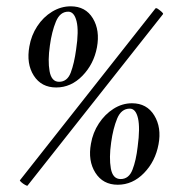

<svg xmlns="http://www.w3.org/2000/svg" viewBox="-20 -579 566 608"><path d="M67 9Q66 10 59.5 6.5Q53 3 47.5 -2Q42 -7 43 -8L472 -552Q474 -555 480.5 -550.5Q487 -546 492.5 -541Q498 -536 496 -534ZM353 6Q306 6 282 -32Q258 -70 268 -124Q274 -159 293 -188Q312 -217 339.5 -234.5Q367 -252 398 -252Q445 -252 468.5 -213.5Q492 -175 482 -122Q472 -68 436 -31Q400 6 353 6ZM362 -12Q388 -12 399.5 -41.5Q411 -71 416 -115Q424 -174 417 -204.5Q410 -235 391 -235Q364 -235 351 -203.5Q338 -172 332 -128Q325 -79 331 -45.5Q337 -12 362 -12ZM158 -302Q111 -302 87 -339.5Q63 -377 73 -432Q79 -467 98 -496Q117 -525 145 -542Q173 -559 204 -559Q251 -559 274 -521Q297 -483 287 -429Q277 -376 241 -339Q205 -302 158 -302ZM167 -320Q193 -320 204 -349Q215 -378 221 -422Q230 -481 222.5 -511.5Q215 -542 196 -542Q170 -542 157 -510.5Q144 -479 138 -435Q131 -387 137 -353.5Q143 -320 167 -320Z"/></svg>

Font: Cormorant SemiBold
Style: Italic
Weight: 600
Italic angle: -10°
Designer: Christian Thalmann (Catharsis Fonts)
Foundry: Catharsis Fonts
Version: Version 4.000